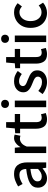

<svg xmlns="http://www.w3.org/2000/svg" viewBox="1242 -2072 845 3368"><g transform="rotate(-90 1664.0 -388.5)"><path d="M216.8 14.2Q145.5 14.2 100.3 -29.5Q55.2 -73.2 55.2 -146Q55.2 -235.4 133.8 -283.7Q212.4 -332 383.8 -351.1Q383.3 -382.3 374 -409.4Q364.7 -436.5 342 -453.4Q319.3 -470.2 278.8 -470.2Q235.4 -470.2 195.3 -453.4Q155.3 -436.5 120.1 -414.1L77.1 -492.2Q119.6 -519 176.3 -541.5Q232.9 -564 298.8 -564Q401.9 -564 450.4 -502.7Q499 -441.4 499 -331.1V0H404.8L396 -63H392.1Q354.5 -30.8 310.5 -8.3Q266.6 14.2 216.8 14.2ZM252 -78.1Q288.1 -78.1 319.1 -94.7Q350.1 -111.3 383.8 -143.1V-276.9Q261.7 -262.7 213.9 -231.7Q166 -200.7 166 -154.8Q166 -113.8 190.7 -95.9Q215.3 -78.1 252 -78.1Z M662.1 0V-550.8H756.3L766.1 -452.1H768.1Q797.4 -504.4 838.9 -534.2Q880.4 -564 925.3 -564Q945.3 -564 959.5 -561Q973.6 -558.1 986.3 -553.2L966.3 -452.1Q951.2 -456.5 939.2 -458.7Q927.2 -460.9 910.2 -460.9Q876.5 -460.9 839.6 -434.6Q802.7 -408.2 777.3 -341.8V0Z M1256.3 14.2Q1164.1 14.2 1126.7 -39.3Q1089.4 -92.8 1089.4 -180.2V-458H1009.3V-543.9L1095.2 -550.8L1108.4 -703.1H1204.6V-550.8H1347.2V-458H1204.6V-179.2Q1204.6 -129.4 1223.1 -104.2Q1241.7 -79.1 1285.2 -79.1Q1298.8 -79.1 1315.2 -83.3Q1331.5 -87.4 1343.3 -91.8L1364.3 -6.8Q1341.8 0.5 1314 7.3Q1286.1 14.2 1256.3 14.2Z M1467.3 0V-550.8H1582.5V0ZM1525.4 -652.8Q1493.2 -652.8 1473.4 -671.9Q1453.6 -690.9 1453.6 -723.1Q1453.6 -752.9 1473.4 -772Q1493.2 -791 1525.4 -791Q1556.6 -791 1576.4 -772Q1596.2 -752.9 1596.2 -723.1Q1596.2 -690.9 1576.4 -671.9Q1556.6 -652.8 1525.4 -652.8Z M1904.3 14.2Q1847.7 14.2 1792.5 -7.8Q1737.3 -29.8 1697.3 -63L1752.4 -138.2Q1788.6 -108.9 1825.9 -91.6Q1863.3 -74.2 1907.2 -74.2Q1956.1 -74.2 1979.7 -95.5Q2003.4 -116.7 2003.4 -147.9Q2003.4 -172.9 1985.6 -189.7Q1967.8 -206.5 1940.2 -219Q1912.6 -231.4 1882.3 -243.2Q1846.2 -256.8 1810.5 -276.4Q1774.9 -295.9 1751.7 -326.2Q1728.5 -356.4 1728.5 -402.8Q1728.5 -472.2 1780.8 -518.1Q1833 -564 1924.3 -564Q1979 -564 2024.7 -544.7Q2070.3 -525.4 2102.5 -499L2049.3 -428.2Q2020 -449.2 1990.2 -462.6Q1960.4 -476.1 1927.2 -476.1Q1880.9 -476.1 1859.1 -456.3Q1837.4 -436.5 1837.4 -408.2Q1837.4 -384.8 1853.5 -369.9Q1869.6 -355 1895.8 -343.8Q1921.9 -332.5 1952.6 -320.8Q1990.2 -306.6 2027.3 -287.8Q2064.5 -269 2088.9 -237.8Q2113.3 -206.5 2113.3 -154.8Q2113.3 -108.4 2089.4 -70.1Q2065.4 -31.7 2019 -8.8Q1972.7 14.2 1904.3 14.2Z M2398.4 14.2Q2306.2 14.2 2268.8 -39.3Q2231.4 -92.8 2231.4 -180.2V-458H2151.4V-543.9L2237.3 -550.8L2250.5 -703.1H2346.7V-550.8H2489.3V-458H2346.7V-179.2Q2346.7 -129.4 2365.2 -104.2Q2383.8 -79.1 2427.2 -79.1Q2440.9 -79.1 2457.3 -83.3Q2473.6 -87.4 2485.4 -91.8L2506.3 -6.8Q2483.9 0.5 2456.1 7.3Q2428.2 14.2 2398.4 14.2Z M2609.4 0V-550.8H2724.6V0ZM2667.5 -652.8Q2635.3 -652.8 2615.5 -671.9Q2595.7 -690.9 2595.7 -723.1Q2595.7 -752.9 2615.5 -772Q2635.3 -791 2667.5 -791Q2698.7 -791 2718.5 -772Q2738.3 -752.9 2738.3 -723.1Q2738.3 -690.9 2718.5 -671.9Q2698.7 -652.8 2667.5 -652.8Z M3121.6 14.2Q3046.9 14.2 2987.3 -20Q2927.7 -54.2 2893.1 -118.9Q2858.4 -183.6 2858.4 -274.9Q2858.4 -366.7 2896.2 -431.2Q2934.1 -495.6 2996.1 -529.8Q3058.1 -564 3130.4 -564Q3183.1 -564 3222.4 -545.7Q3261.7 -527.3 3291.5 -501L3234.4 -425.8Q3211.9 -445.3 3188 -457.3Q3164.1 -469.2 3136.7 -469.2Q3089.8 -469.2 3054 -444.8Q3018.1 -420.4 2997.8 -376.7Q2977.5 -333 2977.5 -274.9Q2977.5 -187 3021 -134.5Q3064.5 -82 3132.3 -82Q3167 -82 3197.5 -96.2Q3228 -110.4 3252.4 -131.8L3300.8 -55.2Q3262.2 -21.5 3215.6 -3.7Q3168.9 14.2 3121.6 14.2Z"/></g></svg>

Font: Source Han Sans CN Medium
Style: Regular
Weight: 500
Designer: Ryoko NISHIZUKA  (kana, bopomofo & ideographs); Paul D. Hunt (Latin, Greek & Cyrillic); Sandoll Communications , Soo-you
Foundry: Adobe
Version: Version 2.004;hotconv 1.0.118;makeotfexe 2.5.65603